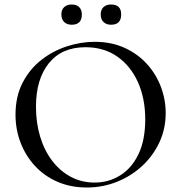

<svg xmlns="http://www.w3.org/2000/svg" viewBox="-20 -822 806 854"><path d="M366 12Q294 12 235.5 -13.5Q177 -39 135.5 -84Q94 -129 71.5 -187.5Q49 -246 49 -312Q49 -393 80.5 -454Q112 -515 164 -555.5Q216 -596 278 -616Q340 -636 401 -636Q475 -636 533.5 -609.5Q592 -583 633 -538Q674 -493 695.5 -436Q717 -379 717 -319Q717 -249 689 -189Q661 -129 612.5 -84Q564 -39 500.5 -13.5Q437 12 366 12ZM401 -10Q464 -10 515.5 -42.5Q567 -75 596.5 -137.5Q626 -200 626 -291Q626 -384 593.5 -456.5Q561 -529 501.5 -570.5Q442 -612 360 -612Q255 -612 197.5 -541Q140 -470 140 -347Q140 -276 158.5 -214.5Q177 -153 212 -107Q247 -61 295 -35.5Q343 -10 401 -10ZM299 -712Q278 -712 265.5 -724Q253 -736 253 -758Q253 -779 265.5 -790.5Q278 -802 299 -802Q320 -802 332 -790.5Q344 -779 344 -758Q344 -712 299 -712ZM474 -712Q453 -712 440.5 -724Q428 -736 428 -758Q428 -779 440.5 -790.5Q453 -802 474 -802Q519 -802 519 -758Q519 -712 474 -712Z"/></svg>

Font: Cormorant Medium
Style: Regular
Weight: 500
Designer: Christian Thalmann (Catharsis Fonts)
Foundry: Catharsis Fonts
Version: Version 4.000